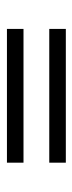

<svg xmlns="http://www.w3.org/2000/svg" viewBox="156 -514 214 567"><g transform="rotate(90 263.5 -231.0)"><path d="M460.9 -317.9V-269H65.9V-317.9ZM460.9 -192.9V-144H65.9V-192.9Z"/></g></svg>

Font: Linux Libertine Display
Style: Regular
Weight: 400
Designer: Philipp H. Poll
Foundry: Philipp H. Poll
Version: Version 5.0.9